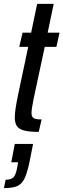

<svg xmlns="http://www.w3.org/2000/svg" viewBox="-48 -678 326 987"><path d="M28 -75Q28 -110 45 -191L97 -437H51L68 -510H112L143 -658H228L197 -510H258L242 -437H182L124 -166Q114 -116 114 -97Q114 -79 124 -71.5Q134 -64 166 -64L151 0Q101 0 74.5 -7.5Q48 -15 38 -31Q28 -47 28 -75ZM41 180 45 156H10L28 62H122L102 163Q90 216 77 242Q64 268 40.5 278.5Q17 289 -28 289L-19 246Q9 246 21.5 233Q34 220 41 180Z"/></svg>

Font: Saira Ultra Condensed SemiBold
Style: Italic
Weight: 600
Width: 1
Italic angle: -12°
Designer: Hector Gatti with collaboration of the Omnibus-Type team
Foundry: Omnibus-Type
Version: Version 1.001; ttfautohint (v1.8)